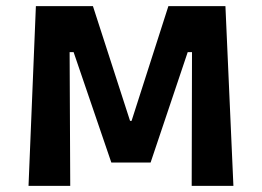

<svg xmlns="http://www.w3.org/2000/svg" viewBox="-20 -606 854 626"><path d="M73 0 97 -586H283L404 -212H409L529 -586H715L741 0H605L606 -436H592L471 -76H343L220 -436H207L209 0Z"/></svg>

Font: Ruda ExtraBold
Style: Regular
Weight: 800
Designer: Mariela Monsalve and Angelina Sanchez
Foundry: Mariela Monsalve and Angelina Sanchez
Version: Version 2.000